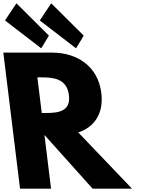

<svg xmlns="http://www.w3.org/2000/svg" viewBox="-69 -1144 873 1164"><path d="M-48.8 -825 52.5 0H240.5L200.5 -326L492.5 0H731.5L405.6 -341C502.7 -373 560.5 -456 545.3 -580C525.4 -742 399.2 -825 246.2 -825ZM184.1 -459 157.6 -675H179.6C250.6 -675 336.2 -670 348.9 -567C361.5 -464 277.1 -459 206.1 -459ZM227.6 -928 181 -851 -38.7 -1020 30.5 -1124ZM438.6 -928 392 -851 172.3 -1020 241.5 -1124Z"/></svg>

Font: Hussar
Style: BdOpOblOne
Weight: 700
Foundry: Cannot Into Space Fonts
Version: Version 2.00